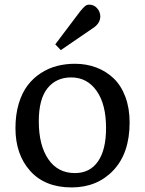

<svg xmlns="http://www.w3.org/2000/svg" viewBox="-20 -797 627 831"><path d="M243.2 -580.1 219.2 -605 327.1 -748Q340.3 -764.2 348.1 -770.5Q356 -776.9 366.2 -776.9Q386.7 -776.9 400.4 -761.2Q414.1 -745.6 414.1 -726.1Q414.1 -694.3 378.9 -672.9ZM290 14.2Q174.8 14.2 110.8 -57.1Q46.9 -128.4 46.9 -242.2Q46.9 -300.8 61 -348.1Q75.2 -395.5 99.4 -427.2Q123.5 -459 156.7 -480.5Q189.9 -502 226.8 -511.5Q263.7 -521 304.2 -521Q354 -521 396.7 -504.9Q439.5 -488.8 471.9 -457.8Q504.4 -426.8 522.7 -377.7Q541 -328.6 541 -267.1Q541 -134.3 470.9 -60.1Q400.9 14.2 290 14.2ZM304.2 -47.9Q368.7 -47.9 403.8 -97.9Q439 -147.9 439 -243.2Q439 -346.2 397.9 -404.1Q356.9 -461.9 288.1 -461.9Q223.1 -461.9 185.5 -415Q147.9 -368.2 147.9 -272Q147.9 -168.5 189 -108.2Q230 -47.9 304.2 -47.9Z"/></svg>

Font: Literata Book
Style: Regular
Weight: 400
Designer: Latin by Veronika Burian and Jose Scaglione. Greek by Irene Vlachou. Cyrillic by Vera Evstafieva
Foundry: TypeTogether
Version: Version 2.003;PS 002.003;hotconv 1.0.88;makeotf.lib2.5.64775